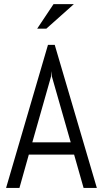

<svg xmlns="http://www.w3.org/2000/svg" viewBox="-20 -920 504 940"><path d="M342.8 -163.1H121.1L75.2 0H9.8L214.8 -700.2H248L454.1 0H389.2ZM138.2 -223.1H326.2L233.9 -545.9L231.9 -571.8L230 -545.9ZM207 -779.8H162.1L242.2 -899.9H341.8Z"/></svg>

Font: Abel
Style: Regular
Weight: 400
Designer: Matthew Desmond
Foundry: Matthew Desmond
Version: Version 1.002